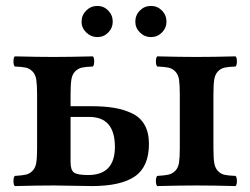

<svg xmlns="http://www.w3.org/2000/svg" viewBox="-20 -625 844 647"><path d="M280.8 -231H217.8V-78.1Q217.8 -51.8 229.5 -43.5Q241.2 -35.2 276.9 -35.2Q367.2 -35.2 367.2 -129.9Q367.2 -231 280.8 -231ZM29.8 2Q25.4 -2.4 25.4 -15.1Q25.4 -27.8 29.8 -32.2Q55.2 -33.7 67.6 -36.6Q80.1 -39.6 89.8 -49.6Q99.6 -59.6 102.3 -76.9Q105 -94.2 105 -126V-307.1Q105 -338.9 102.3 -356.4Q99.6 -374 89.8 -384Q80.1 -394 67.6 -397Q55.2 -399.9 29.8 -400.9Q25.4 -405.3 25.4 -418Q25.4 -430.7 29.8 -435.1Q107.9 -433.1 161.1 -433.1Q212.9 -433.1 293 -435.1Q297.4 -430.7 297.4 -418Q297.4 -405.3 293 -400.9Q267.6 -399.9 255.1 -397Q242.7 -394 232.9 -384Q223.1 -374 220.5 -356.4Q217.8 -338.9 217.8 -307.1V-267.1H287.1Q331.5 -267.1 364 -261.7Q396.5 -256.3 424.6 -243.2Q452.6 -230 467.3 -204.1Q481.9 -178.2 481.9 -140.1Q481.9 -63.5 434.8 -30.8Q387.7 2 289.1 2Q272.9 2 225.1 1Q177.2 0 162.1 0Q107.9 0 29.8 2ZM699.2 -307.1V-126Q699.2 -93.8 701.9 -76.4Q704.6 -59.1 714.1 -49.1Q723.6 -39.1 736.1 -36.1Q748.5 -33.2 773.9 -32.2Q778.3 -27.8 778.3 -15.1Q778.3 -2.4 773.9 2Q695.8 0 643.1 0Q589.8 0 509.8 2Q505.4 -2.4 505.4 -15.1Q505.4 -27.8 509.8 -32.2Q535.6 -33.7 548.3 -36.6Q561 -39.6 570.8 -49.6Q580.6 -59.6 583.3 -76.9Q585.9 -94.2 585.9 -126V-307.1Q585.9 -339.4 583.3 -356.7Q580.6 -374 570.8 -384Q561 -394 548.3 -397Q535.6 -399.9 509.8 -400.9Q505.4 -405.3 505.4 -418Q505.4 -430.7 509.8 -435.1Q589.8 -433.1 642.1 -433.1Q695.8 -433.1 773.9 -435.1Q778.3 -430.7 778.3 -418Q778.3 -405.3 773.9 -400.9Q748.5 -399.9 736.1 -397Q723.6 -394 714.1 -384Q704.6 -374 701.9 -356.7Q699.2 -339.4 699.2 -307.1ZM254.9 -551.8Q254.9 -573.7 270.5 -589.4Q286.1 -605 308.1 -605Q329.6 -605 344.7 -589.6Q359.9 -574.2 359.9 -551.8Q359.9 -530.8 344.7 -515.4Q329.6 -500 308.1 -500Q286.6 -500 270.8 -515.4Q254.9 -530.8 254.9 -551.8ZM436 -551.8Q436 -574.2 451.4 -589.6Q466.8 -605 488.8 -605Q510.3 -605 525.6 -589.6Q541 -574.2 541 -551.8Q541 -530.8 525.6 -515.4Q510.3 -500 488.8 -500Q467.3 -500 451.7 -515.4Q436 -530.8 436 -551.8Z"/></svg>

Font: Common Serif SemiBold
Style: Regular
Weight: 600
Designer: Philipp H. Poll, Khaled Hosny
Foundry: Stefan Peev, Context Ltd.
Version: Version 1.026